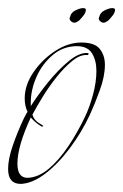

<svg xmlns="http://www.w3.org/2000/svg" viewBox="-22 -441 304 474"><path d="M29 13Q-2 13 -2 -24Q-2 -48 9.5 -81.5Q21 -115 37 -149Q39 -152 41 -156.5Q43 -161 46 -165Q39 -179 39 -198Q39 -231 60.5 -262.5Q82 -294 114 -315Q146 -336 179 -336Q212 -336 224.5 -320Q237 -304 237 -281Q237 -253 224.5 -218.5Q212 -184 200 -158Q180 -115 151 -76Q122 -37 90 -12.5Q58 12 29 13ZM46 -2Q73 -3 98.5 -24.5Q124 -46 147 -80.5Q170 -115 188 -153Q199 -176 207.5 -207Q216 -238 216 -266Q216 -292 205 -309.5Q194 -327 168 -327Q134 -327 108 -305Q82 -283 68 -251Q54 -219 54 -188V-179Q71 -206 96 -237Q121 -268 147.5 -290Q174 -312 195 -310Q197 -310 196.5 -307.5Q196 -305 194 -305Q177 -307 157 -291Q137 -275 117.5 -250.5Q98 -226 82.5 -200.5Q67 -175 58 -158Q62 -145 73 -138L84 -131Q86 -130 84 -129Q82 -128 80 -129Q72 -134 65.5 -139.5Q59 -145 54 -151Q21 -80 21 -37Q21 -2 46 -2ZM234 -385Q228 -385 224 -390Q220 -395 223 -399Q225 -410 236.5 -415.5Q248 -421 255 -421Q262 -421 262 -417Q262 -410 256 -402.5Q250 -395 245 -390Q238 -385 234 -385ZM162 -385Q156 -385 152 -390Q148 -395 151 -399Q153 -410 164.5 -415.5Q176 -421 183 -421Q190 -421 190 -417Q190 -410 184 -402.5Q178 -395 173 -390Q166 -385 162 -385Z"/></svg>

Font: Explora
Style: Regular
Weight: 400
Designer: Robert E. Leuschke
Foundry: Robert E. Leuschke
Version: Version 1.010